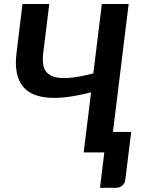

<svg xmlns="http://www.w3.org/2000/svg" viewBox="-20 -742 710 935"><path d="M619 -99.5 590 135Q588 151.5 575.2 162Q562.5 172.5 545 172.5H467L488 0H387.5L423.5 -292.5Q367.5 -278 317 -270.8Q266.5 -263.5 223.8 -265.8Q181 -268 147.5 -281Q114 -294 92.2 -320Q70.5 -346 62 -386.5Q53.5 -427 60.5 -484.5L89.5 -722.5H220L190.5 -484.5Q185 -441.5 194 -413.5Q203 -385.5 231.2 -372.5Q259.5 -359.5 309 -362.2Q358.5 -365 434.5 -384.5L476 -722.5H606.5L530 -99.5Z"/></svg>

Font: Lato 2
Style: Bold Italic
Weight: 700
Italic angle: -7°
Designer: Lukasz Dziedzic with Adam Twardoch and Botio Nikoltchev
Foundry: tyPoland Lukasz Dziedzic
Version: Version 2.015; 2015-08-06; http://www.latofonts.com/